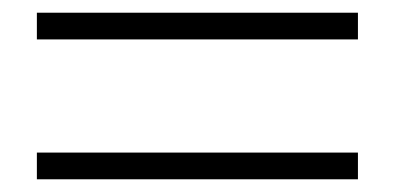

<svg xmlns="http://www.w3.org/2000/svg" viewBox="-20 -511 620 302"><path d="M543 -229V-271H38V-229ZM543 -449V-491H38V-449Z"/></svg>

Font: Harano Aji Mincho K1
Style: Regular
Weight: 400
Foundry: Masamichi Hosoda
Version: HaranoAjiMinchoK1-Regular version 20230610;ttx 4.39.4